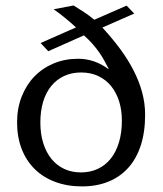

<svg xmlns="http://www.w3.org/2000/svg" viewBox="-20 -663 590 697"><path d="M374.5 -413.1Q367.7 -426.8 359.6 -441.4Q351.6 -456.1 341.1 -471.4Q330.6 -486.8 316.7 -502.7Q302.7 -518.6 284.7 -534.7L155.3 -477.1L127.4 -506.8L255.9 -563.5Q237.3 -580.6 217.5 -596.9Q197.8 -613.3 174.8 -629.4L247.1 -643.1Q265.6 -631.8 285.2 -618.9Q304.7 -606 322.3 -591.3L439.5 -642.6L467.3 -613.8L351.6 -563Q387.7 -523.9 416.5 -484.9Q445.3 -445.8 465.3 -406.5Q485.4 -367.2 496.1 -327.4Q506.8 -287.6 506.8 -246.6Q506.8 -183.6 491 -135Q475.1 -86.4 445.3 -53.5Q415.5 -20.5 373 -3.4Q330.6 13.7 277.8 13.7Q224.1 13.7 180.4 -2.7Q136.7 -19 106 -49.3Q75.2 -79.6 58.6 -122.6Q42 -165.5 42 -218.8Q42 -269.5 58.6 -312Q75.2 -354.5 104.5 -385Q133.8 -415.5 174.6 -432.6Q215.3 -449.7 263.7 -449.7Q294.4 -449.7 322.5 -439.7Q350.6 -429.7 373.5 -412.1Q373.5 -413.1 374.5 -413.1ZM126.5 -218.3Q126.5 -176.8 137 -143.3Q147.5 -109.9 166.7 -86.2Q186 -62.5 213.1 -49.8Q240.2 -37.1 273.9 -37.1Q307.6 -37.1 335.2 -50Q362.8 -63 382.1 -87.2Q401.4 -111.3 411.9 -146.2Q422.4 -181.2 422.4 -225.1Q422.4 -263.2 412.4 -295.2Q402.3 -327.1 383.5 -350.3Q364.7 -373.5 337.2 -386.7Q309.6 -399.9 274.4 -399.9Q240.2 -399.9 212.9 -387.2Q185.5 -374.5 166.3 -351.1Q147 -327.6 136.7 -293.9Q126.5 -260.3 126.5 -218.3Z"/></svg>

Font: Kameron
Style: Regular
Weight: 400
Version: Version 1.000